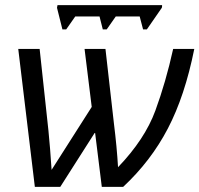

<svg xmlns="http://www.w3.org/2000/svg" viewBox="-20 -725 774 745"><path d="M115.2 0 50.8 -535.2H133.8L168 -217.8L174.3 -147.5L180.2 -65.9L335.9 -310.1L308.1 -535.2H389.2L421.9 -247.1Q433.6 -153.3 438 -76.2Q542 -184.6 582.8 -295.7Q623.5 -406.7 651.9 -535.2H733.9Q697.3 -352.5 631.3 -226.3Q565.4 -100.1 458 0H375L349.1 -209H347.2L213.9 0ZM608.9 -705.1V-700.2L607.9 -694.8L549.8 -610.8H535.2L522 -661.1H429.2L394 -610.8H378.9L366.2 -661.1H272L236.8 -610.8H222.2L201.2 -694.8L203.1 -705.1Z"/></svg>

Font: OpenSans-Italic
Style: Italic
Weight: 400
Italic angle: -12°
Foundry: Ascender Corporation
Version: Version 1.10